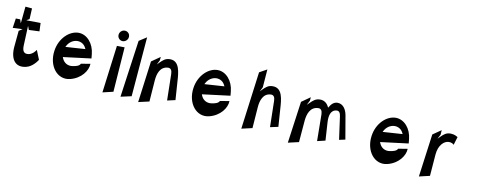

<svg xmlns="http://www.w3.org/2000/svg" viewBox="-44 -1337 4887 1945"><g transform="rotate(15 2399.5 -364.5)"><path d="M-15 -432 86 -445 51 -419 50 -251C50 -119 115 -50 219 -86C280 -106 316 -169 326 -188L279 -280C271 -264 248 -228 209 -217C163 -206 142 -229 139 -289L130 -492L148 -454L256 -468L245 -553L98 -542L127 -562L123 -673H54L52 -498L36 -535L-9 -532Z M453 -317C444 -157 555 -39 681 -82C789 -119 845 -212 840 -284L746 -260C739 -233 696 -221 671 -215C624 -203 580 -223 558 -266L552 -278L836 -339L828 -382C808 -490 730 -563 645 -557C551 -550 460 -451 453 -317ZM550 -384 556 -398C574 -439 610 -468 652 -473C691 -477 726 -459 745 -426L752 -415Z M1032 -36 1138 -71 1131 -535 1052 -529ZM1039 -646C1037 -614 1063 -589 1093 -590C1123 -592 1147 -617 1146 -648C1146 -677 1122 -699 1095 -699C1067 -700 1041 -677 1039 -646Z M1220 -41 1328 -75 1325 -692 1251 -635Z M1407 -35 1516 -70 1513 -290C1512 -360 1529 -439 1610 -450C1638 -453 1653 -434 1657 -395L1686 -126L1767 -152L1738 -337C1724 -432 1706 -546 1608 -538C1559 -534 1537 -506 1512 -477L1491 -452L1510 -500V-536L1426 -466Z M1911 -317C1902 -157 2013 -39 2139 -82C2247 -119 2303 -212 2298 -284L2204 -260C2197 -233 2154 -221 2129 -215C2082 -203 2038 -223 2016 -266L2010 -278L2294 -339L2286 -382C2266 -490 2188 -563 2103 -557C2009 -550 1918 -451 1911 -317ZM2008 -384 2014 -398C2032 -439 2068 -468 2110 -473C2149 -477 2184 -459 2203 -426L2210 -415Z M2486 -45 2594 -80 2591 -298C2590 -367 2607 -447 2687 -457C2715 -460 2730 -441 2734 -403L2763 -135L2844 -160L2815 -344C2801 -438 2783 -551 2685 -543C2637 -540 2615 -513 2590 -484L2569 -458L2588 -506L2586 -693L2512 -643Z M2978 -30 3086 -65 3085 -288C3085 -357 3103 -438 3185 -448C3213 -452 3229 -433 3233 -394L3260 -122L3341 -149L3313 -335C3304 -396 3309 -464 3374 -473C3396 -476 3412 -459 3419 -424L3472 -192L3533 -211L3471 -447C3454 -512 3415 -555 3362 -551C3324 -548 3301 -521 3284 -485L3281 -478L3276 -485C3256 -519 3225 -540 3183 -537C3134 -533 3112 -505 3086 -475L3064 -450L3084 -499V-535L3000 -464Z M3780 -317C3771 -157 3882 -39 4008 -82C4116 -119 4172 -212 4167 -284L4073 -260C4066 -233 4023 -221 3998 -215C3951 -203 3907 -223 3885 -266L3879 -278L4163 -339L4155 -382C4135 -490 4057 -563 3972 -557C3878 -550 3787 -451 3780 -317ZM3877 -384 3883 -398C3901 -439 3937 -468 3979 -473C4018 -477 4053 -459 4072 -426L4079 -415Z M4349 -43 4456 -78 4454 -301C4453 -402 4506 -454 4550 -459C4579 -463 4597 -452 4606 -444L4624 -529C4615 -534 4588 -549 4548 -546C4500 -542 4479 -516 4453 -486L4432 -461L4452 -509L4451 -556L4370 -489Z"/></g></svg>

Font: Charger Slice
Style: Regular
Weight: 400
Designer: Jasper
Foundry: Cannot Into Space Fonts
Version: Version 1.1